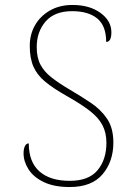

<svg xmlns="http://www.w3.org/2000/svg" viewBox="-20 -744 530 774"><path d="M261 10Q198 10 156.5 -10Q115 -30 95 -61.5Q75 -93 75 -126Q75 -144 80.5 -155Q86 -166 96 -166Q96 -91 139 -53Q182 -15 261 -15Q338 -15 373.5 -58Q409 -101 409 -168Q409 -209 393 -239.5Q377 -270 341.5 -297.5Q306 -325 249 -357Q196 -387 163 -414Q130 -441 115 -475Q100 -509 100 -559Q100 -605 121 -642Q142 -679 181 -701.5Q220 -724 272 -724Q341 -724 385 -692Q429 -660 429 -614Q429 -575 408 -575Q408 -640 372 -669.5Q336 -699 271 -699Q200 -699 164 -657.5Q128 -616 128 -554Q128 -511 143.5 -482.5Q159 -454 188 -431.5Q217 -409 259 -384Q305 -357 345.5 -330Q386 -303 411.5 -265.5Q437 -228 437 -169Q437 -93 393.5 -41.5Q350 10 261 10Z"/></svg>

Font: Noto Serif Tamil Thin
Style: Italic
Weight: 100
Italic angle: -12°
Designer: Indian Type Foundry, Tom Grace, and the Monotype Design Team
Foundry: Monotype Imaging Inc.
Version: Version 2.003; ttfautohint (v1.8.4.7-5d5b)